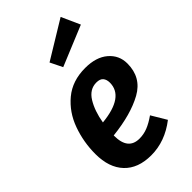

<svg xmlns="http://www.w3.org/2000/svg" viewBox="-253 -899 992 992"><g transform="rotate(-45 243.0 -402.5)"><path d="M477 -407Q477 -305 390.5 -257Q304 -209 164 -194V-191Q164 -88 247 -88Q278 -88 307 -99.5Q336 -111 370 -135L419 -53Q330 16 229 16Q133 16 81 -39Q29 -94 29 -193Q29 -280 58 -360.5Q87 -441 149.5 -493Q212 -545 306 -545Q386 -545 431.5 -506Q477 -467 477 -407ZM343 -401Q343 -424 331.5 -437.5Q320 -451 294 -451Q244 -451 214 -402Q184 -353 172 -281Q343 -298 343 -401ZM449 -719 229 -628 196 -695 403 -821Z"/></g></svg>

Font: Fira Sans Condensed SemiBold
Style: Italic
Weight: 600
Width: 3
Italic angle: -8°
Designer: bBox Type GmbH & Carrois Corporate GbR & Edenspiekermann AG
Foundry: bBox Type GmbH & Carrois Corporate GbR & Edenspiekermann AG
Version: Version 4.301